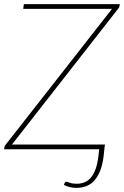

<svg xmlns="http://www.w3.org/2000/svg" viewBox="-22 -723 600 930"><path d="M557 -695Q556.5 -691.5 555.2 -688.2Q554 -685 550.5 -681L36 -23H486.5L485 -13.5L479.5 36.5Q470.5 107.5 438.5 147.2Q406.5 187 348 187Q331.5 187 317 183.5Q302.5 180 287.5 173L291 163.5Q293 159 295.2 158Q297.5 157 299 157Q303 157 315.5 162Q328 167 349 167Q396 167 421.2 133.5Q446.5 100 454 39L458.5 0H-2L-1 -8.5Q-0.5 -12.5 0.8 -15.2Q2 -18 4.5 -21L520.5 -680H90.5L93.5 -703H558.5Z"/></svg>

Font: Lato ExtraLight
Style: Italic
Weight: 275
Italic angle: -7°
Designer: Lukasz Dziedzic with Adam Twardoch and Botio Nikoltchev
Foundry: tyPoland Lukasz Dziedzic
Version: Version 2.015; 2015-08-06; http://www.latofonts.com/